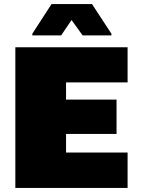

<svg xmlns="http://www.w3.org/2000/svg" viewBox="-20 -919 696 939"><path d="M55 0V-688H604V-516H303V-432H550V-264H303V-173H604V0ZM138 -746V-754L232 -899H430L525 -754V-746H384L330 -821L279 -746Z"/></svg>

Font: Saira SemiExpanded Black
Style: Regular
Weight: 900
Width: 6
Designer: Hector Gatti with collaboration of the Omnibus-Type team
Foundry: Omnibus-Type
Version: Version 1.101